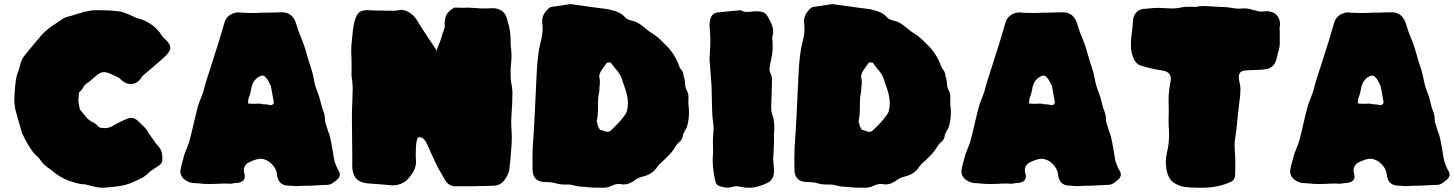

<svg xmlns="http://www.w3.org/2000/svg" viewBox="-20 -884 7072 934"><path d="M393.6 12.7C373.5 12.7 348.1 7.3 317.9 -3.9C287.1 -14.6 258.3 -31.7 231.4 -55.7C203.6 -72.8 183.6 -91.8 170.4 -113.8C167 -118.7 162.6 -123 157.2 -126.5C147 -134.8 132.8 -153.3 114.7 -183.1C108.9 -193.4 103.5 -203.1 98.6 -213.4C93.8 -223.6 90.8 -229.5 89.4 -231C87.9 -232.4 76.2 -272.9 54.2 -353C51.3 -372.6 49.8 -384.8 49.3 -390.1C51.3 -449.7 55.2 -491.7 61.5 -515.6C69.8 -537.6 75.7 -555.7 78.6 -569.8C81.5 -584 87.4 -597.2 96.2 -609.4C115.2 -634.3 143.6 -668 180.2 -710.9C201.2 -734.4 225.6 -753.9 252.4 -770C261.7 -776.4 271 -782.7 280.3 -789.1C290.5 -796.4 301.3 -800.8 311.5 -803.2C319.8 -804.7 335.4 -809.6 358.4 -817.4C367.7 -818.8 376.5 -821.3 385.3 -825.7C387.7 -826.7 389.6 -827.1 392.1 -827.1C394.5 -827.1 400.4 -828.1 410.6 -830.6C420.9 -832.5 430.7 -834 440.9 -834.5C507.3 -834.5 551.8 -831.5 574.7 -825.7C596.2 -818.4 620.6 -808.1 648.4 -794.9C664.6 -791.5 680.2 -785.6 694.3 -778.3C724.6 -762.2 749 -740.2 767.1 -711.4C772 -704.1 777.8 -697.8 785.2 -691.4C800.8 -677.2 808.6 -664.1 808.6 -651.4C808.6 -638.2 796.9 -621.1 772.9 -600.1C749 -579.1 715.8 -550.3 672.4 -513.7C658.2 -487.8 639.2 -475.1 615.2 -475.1C599.1 -475.1 584 -481.9 569.8 -495.6C562.5 -502.9 554.7 -508.3 546.4 -511.7C540 -514.2 534.2 -517.1 528.3 -520C511.2 -528.8 497.1 -533.2 484.9 -533.2C471.7 -533.2 457 -525.4 441.9 -510.3C436 -505.9 431.6 -502 428.2 -498.5C422.4 -493.2 416 -487.8 409.2 -483.4C397.9 -476.6 389.6 -468.8 385.3 -459.5C380.4 -450.2 373.5 -441.9 364.3 -434.1C362.3 -416 361.3 -404.8 361.3 -400.4C361.3 -386.7 363.8 -370.6 368.7 -351.6C379.9 -337.4 390.1 -324.7 398.9 -314.5C406.2 -305.2 416.5 -297.4 429.7 -290C438 -287.6 448.7 -279.3 461.4 -265.6C467.8 -262.2 477.1 -260.7 488.3 -260.7C502.9 -260.7 516.6 -264.2 528.8 -271.5C552.2 -285.6 576.7 -297.4 602.1 -307.6C607.4 -310.1 612.8 -311 618.2 -311C631.3 -311 644.5 -303.7 657.7 -289.6C657.7 -289.6 669.4 -277.8 669.4 -277.8C683.1 -266.6 693.4 -253.9 700.7 -239.7C700.7 -239.7 739.3 -185.1 739.3 -185.1C745.1 -178.7 751 -171.9 756.3 -165C765.6 -152.8 770 -135.7 770 -114.3C770 -108.4 769.5 -103 768.6 -97.7C767.1 -92.3 764.2 -87.9 759.3 -84C754.4 -79.6 749 -75.7 743.7 -72.3C737.8 -68.8 732.4 -65.4 728 -62C725.1 -59.6 722.2 -57.6 718.8 -55.7C713.4 -52.2 708.5 -48.8 704.1 -44.4C695.3 -34.7 686 -27.3 676.8 -22C667.5 -16.6 650.9 -8.8 627.4 2C604 12.7 576.2 20 544.4 23.4C512.2 27.3 489.3 29.3 475.6 29.3C462.4 29.3 435.1 23.9 393.6 12.7Z M1404.3 20.5C1397.5 19.5 1390.1 19 1382.3 19C1349.1 18.1 1331.1 0 1327.6 -35.2C1325.7 -54.2 1316.9 -71.8 1300.8 -87.4C1284.7 -102.5 1267.6 -110.8 1249 -111.8C1235.8 -111.8 1218.3 -106.9 1195.8 -96.7C1175.8 -87.9 1166 -73.7 1166 -53.7C1166 -51.3 1166.5 -48.8 1167 -46.4C1169.4 -38.6 1170.9 -31.7 1170.9 -25.9C1170.9 -7.8 1159.2 2.4 1135.3 5.9C1125 5.9 1113.8 7.3 1102.5 9.8C1094.2 9.3 1085.9 8.8 1077.6 8.8C1064.5 8.8 1047.4 9.3 1025.9 10.7C1025.9 10.7 994.1 11.2 994.1 11.2C982.9 11.2 975.1 10.7 970.7 10.3C946.8 7.8 931.2 6.8 924.8 6.8C914.6 6.8 903.8 3.9 892.6 -1.5C874.5 -9.8 863.3 -22.5 858.4 -39.6C857.9 -43 857.4 -45.9 857.4 -49.3C857.4 -53.7 857.9 -58.6 859.4 -63C859.4 -68.4 865.7 -92.8 877.9 -135.7C881.3 -145 884.8 -154.3 888.7 -163.1C893.6 -174.3 897.9 -185.5 901.4 -197.3C908.7 -225.1 915.5 -253.4 921.9 -281.2C928.7 -311 936 -340.3 943.8 -370.1C947.8 -383.3 952.6 -396 958 -408.2C966.3 -428.2 971.7 -444.3 974.1 -457.5C976.6 -468.8 987.3 -503.9 1006.8 -563C1034.7 -648.4 1056.2 -717.8 1070.8 -770C1078.1 -799.8 1098.6 -817.9 1133.3 -823.7C1139.2 -823.7 1148.4 -823.2 1161.6 -821.8C1161.6 -821.8 1206.5 -820.8 1206.5 -820.8C1206.5 -820.8 1235.4 -821.3 1235.4 -821.3C1241.7 -821.3 1247.6 -821.8 1252.9 -822.3C1258.3 -822.8 1262.2 -822.8 1265.6 -822.8C1265.6 -822.8 1275.4 -822.3 1275.4 -822.3C1279.8 -822.3 1290 -822.8 1307.1 -823.2C1324.2 -823.7 1338.9 -824.2 1351.6 -824.2C1387.7 -824.2 1411.6 -803.7 1422.9 -762.2C1428.2 -742.2 1435.5 -722.2 1443.8 -702.6C1454.6 -678.7 1464.4 -649.4 1473.6 -615.2C1479 -595.2 1485.4 -575.2 1492.2 -555.7C1498.5 -537.6 1502.9 -519 1506.3 -500.5C1509.8 -479 1515.6 -459 1522.9 -440.9C1530.3 -422.4 1536.1 -404.3 1540 -386.2C1543.9 -368.2 1549.3 -350.6 1556.2 -334C1558.6 -326.7 1560.1 -318.8 1560.5 -310.5C1560.5 -302.2 1561 -294.4 1562.5 -288.1C1566.4 -274.9 1570.8 -261.7 1575.2 -248.5C1582.5 -229.5 1586.9 -214.8 1588.4 -204.6C1588.9 -200.7 1589.8 -195.8 1591.3 -189.9C1596.2 -165 1600.1 -141.6 1603.5 -118.7C1606.9 -95.7 1615.7 -72.3 1630.4 -47.4C1632.3 -43 1633.3 -39.1 1633.3 -34.7C1633.3 -23.4 1624.5 -11.7 1607.4 0C1594.7 10.3 1584 15.1 1574.7 15.1C1568.4 15.1 1553.2 15.6 1529.8 17.1C1506.3 18.6 1488.3 19.5 1475.6 19.5C1464.8 19.5 1456.1 19.5 1449.7 20C1437.5 21 1426.8 21.5 1418 21.5C1413.6 21.5 1409.2 21 1404.3 20.5ZM1312 -387.7C1312 -390.1 1311.5 -391.6 1311 -392.6C1311 -392.6 1297.9 -465.3 1297.9 -465.3C1297.9 -465.3 1290 -480.5 1290 -480.5C1284.7 -493.7 1276.9 -504.4 1267.6 -512.7C1264.2 -515.1 1260.7 -516.6 1257.8 -516.6C1252 -516.6 1243.2 -513.2 1231.9 -506.3C1229.5 -503.9 1227.5 -501.5 1225.1 -499.5C1224.6 -499 1223.6 -498 1223.1 -497.1C1222.7 -496.1 1221.7 -495.1 1220.2 -494.6C1212.9 -485.8 1209.5 -479.5 1209.5 -476.1C1209.5 -476.1 1202.6 -457 1202.6 -457C1202.6 -450.2 1199.7 -436.5 1193.4 -416C1189.9 -412.6 1187.5 -400.9 1186.5 -380.9C1196.8 -379.4 1206.5 -378.9 1216.3 -378.9C1216.3 -378.9 1239.3 -379.9 1239.3 -379.9C1247.6 -379.9 1253.9 -378.9 1258.3 -377C1269 -377 1279.3 -376 1289.1 -374C1290.5 -373 1292 -372.6 1294.4 -372.6C1306.2 -372.6 1312 -377.4 1312 -387.7Z M2193.4 22C2170.4 22 2152.3 8.8 2139.2 -18.1C2133.8 -28.3 2128.4 -38.1 2122.1 -47.9C2112.8 -63 2098.6 -90.8 2080.6 -131.3C2074.2 -146.5 2067.4 -161.6 2060.5 -176.8C2049.3 -203.6 2035.6 -216.8 2019 -216.8C2007.8 -216.8 2002.4 -189 2002.4 -132.8C2002.4 -121.1 2002.9 -109.4 2003.9 -97.2C2003.9 -72.3 1993.2 -47.4 1972.2 -22.5C1952.1 4.4 1923.8 17.6 1888.2 17.6C1848.6 14.2 1809.1 10.7 1770 8.3C1739.7 4.9 1719.2 -4.9 1709 -20C1698.7 -35.2 1693.4 -54.7 1693.4 -79.6C1693.4 -79.6 1693.8 -124 1693.8 -124C1693.8 -150.4 1693.4 -176.8 1692.9 -203.1C1692.4 -238.3 1691.9 -273.4 1691.9 -309.1C1691.9 -334.5 1692.4 -359.9 1693.8 -385.7C1694.8 -408.2 1695.3 -430.7 1695.8 -453.1C1695.3 -473.1 1693.8 -493.2 1690.4 -513.2C1690.4 -513.2 1689.9 -523.9 1689.9 -523.9C1689.9 -523.9 1690.4 -537.1 1690.4 -537.1C1690.4 -537.1 1689.9 -599.1 1689.9 -599.1C1689 -611.3 1688.5 -623.5 1688.5 -635.7C1688.5 -654.8 1689.9 -673.3 1692.4 -691.9C1692.4 -691.9 1694.8 -717.3 1694.8 -717.3C1700.7 -783.7 1714.4 -820.8 1735.4 -829.1C1746.1 -833 1756.3 -835 1766.6 -835C1771 -835 1775.9 -834.5 1780.8 -834C1789.1 -833 1819.3 -832.5 1871.6 -832C1871.6 -832 1891.6 -831.5 1891.6 -831.5C1900.9 -831.5 1910.2 -832.5 1918.5 -834.5C1922.9 -835.4 1927.2 -835.9 1931.6 -835.9C1943.4 -835.9 1955.6 -832.5 1967.8 -825.2C1984.9 -815.4 1997.6 -803.2 2006.3 -789.1C2027.3 -754.4 2049.8 -719.2 2073.7 -684.1C2084 -668.9 2094.7 -653.3 2105 -637.2C2105 -637.2 2107.4 -649.4 2107.4 -649.4C2119.6 -678.7 2127 -697.8 2128.9 -706.1C2130.4 -714.4 2133.3 -723.6 2137.7 -733.9C2141.6 -744.1 2143.6 -751.5 2143.6 -755.4C2143.6 -755.4 2143.1 -768.1 2143.1 -768.1C2143.1 -780.3 2144.5 -791 2147.5 -801.3C2152.8 -818.8 2166.5 -833.5 2188 -845.7C2190.4 -846.7 2193.4 -847.2 2197.3 -847.2C2199.2 -847.2 2201.7 -847.2 2204.6 -846.7C2207.5 -846.2 2213.4 -846.2 2222.7 -846.2C2222.7 -846.2 2258.8 -846.7 2258.8 -846.7C2272 -845.7 2281.2 -845.2 2286.6 -845.2C2292 -845.2 2297.9 -844.7 2304.2 -844.2C2310.5 -843.3 2316.9 -842.8 2323.2 -842.8C2342.3 -842.8 2360.4 -843.3 2378.4 -844.2C2416 -842.8 2439.5 -824.2 2447.8 -787.6C2449.2 -780.3 2451.2 -772.9 2453.6 -765.6C2460.9 -744.1 2464.4 -709.5 2464.4 -662.1C2466.8 -645.5 2468.3 -629.4 2468.3 -613.8C2468.3 -601.6 2467.8 -589.4 2466.3 -576.7C2464.8 -564 2463.9 -550.8 2463.9 -537.6C2463.9 -537.6 2464.4 -501.5 2464.4 -501.5C2464.4 -495.1 2465.8 -485.8 2468.3 -473.6C2470.7 -461.4 2472.2 -448.7 2472.7 -436.5C2472.7 -397.9 2471.2 -358.9 2467.8 -320.3C2467.3 -311 2466.8 -301.8 2466.8 -292.5C2466.8 -279.3 2467.3 -266.6 2468.3 -254.4C2469.2 -241.7 2469.7 -229.5 2469.7 -217.3C2469.7 -195.3 2468.8 -172.9 2466.3 -150.4C2464.8 -137.7 2463.9 -125 2463.4 -112.3C2462.9 -106 2462.4 -100.1 2461.4 -94.2C2460 -85.9 2459 -77.6 2459 -69.3C2458 -51.3 2450.7 -31.7 2436.5 -11.7C2422.4 8.8 2404.3 19 2383.3 19C2360.8 20.5 2338.4 21 2315.9 21C2303.7 21 2291 21.5 2278.3 22C2278.3 22 2193.4 22 2193.4 22Z M2841.8 26.9C2831.5 25.4 2822.3 24.4 2814 24.4C2801.8 24.4 2781.7 21 2753.4 13.7C2753.4 13.7 2725.6 13.7 2725.6 13.7C2712.4 13.7 2699.7 12.2 2687 8.8C2673.8 3.9 2655.8 1.5 2632.8 1.5C2591.3 1 2570.8 -19 2570.8 -59.6C2570.8 -79.1 2570.8 -98.6 2570.3 -117.7C2570.3 -146.5 2571.8 -181.6 2575.2 -222.2C2577.1 -241.7 2582 -336.9 2589.8 -507.3C2592.8 -581.1 2599.1 -637.2 2608.9 -675.3C2616.2 -701.2 2619.6 -724.1 2619.6 -743.2C2619.6 -752.9 2619.1 -762.7 2617.7 -772.5C2617.7 -772.5 2617.7 -783.2 2617.7 -783.2C2617.7 -803.7 2627.4 -823.2 2647.5 -841.8C2652.3 -846.7 2656.7 -849.6 2660.6 -850.1C2709 -857.4 2740.7 -862.3 2755.9 -864.3C2755.9 -864.3 2780.8 -860.4 2780.8 -860.4C2874.5 -847.2 2924.8 -840.8 2931.6 -840.3C2938 -839.8 2947.3 -837.4 2958.5 -834C2985.8 -827.6 3005.9 -816.9 3019 -801.8C3026.4 -792.5 3038.6 -786.6 3055.2 -783.2C3074.7 -779.3 3095.7 -767.1 3118.2 -747.1C3129.4 -737.3 3141.1 -728.5 3153.3 -721.2C3171.9 -710 3188.5 -695.8 3203.6 -679.7C3203.6 -679.7 3216.3 -667.5 3216.3 -667.5C3248.5 -636.2 3271.5 -600.1 3285.2 -559.1C3287.6 -553.2 3291 -547.9 3295.9 -543C3302.7 -532.7 3306.2 -521.5 3306.2 -508.3C3308.6 -505.9 3310.1 -502.9 3310.1 -500.5C3310.1 -500.5 3309.6 -498 3309.6 -498C3311.5 -492.2 3312.5 -486.3 3312.5 -481C3312.5 -465.8 3315.9 -452.6 3322.8 -440.4C3327.1 -431.6 3329.1 -421.9 3329.1 -411.6C3329.1 -411.6 3328.6 -379.4 3328.6 -379.4C3328.6 -376 3329.1 -372.6 3329.6 -368.7C3331.1 -360.8 3331.5 -350.1 3331.5 -336.4C3331.5 -309.6 3327.6 -284.7 3319.8 -261.2C3315.4 -255.9 3309.6 -244.6 3302.2 -228.5C3302.2 -213.9 3295.9 -201.7 3283.2 -191.9C3274.9 -184.6 3267.6 -175.3 3261.7 -164.6C3253.4 -150.4 3239.7 -133.8 3220.2 -115.7C3210 -105.5 3203.1 -98.6 3198.7 -95.2C3190.4 -88.4 3183.1 -80.6 3177.2 -72.3C3163.1 -48.3 3138.7 -32.7 3105 -24.4C3093.3 -22 3082.5 -17.1 3072.8 -10.7C3052.7 5.4 3033.2 13.2 3015.1 13.2C3009.8 13.2 3003.4 12.7 2997.1 11.2C2994.6 10.7 2992.2 10.7 2989.7 10.7C2979.5 10.7 2967.8 14.2 2953.6 20.5C2941.4 26.4 2928.7 29.3 2916.5 29.3C2877 29.3 2852.1 28.3 2841.8 26.9ZM2954.6 -252C2997.1 -292.5 3022 -322.8 3029.3 -341.8C3032.7 -356 3034.7 -369.6 3034.7 -382.8C3034.7 -407.7 3026.9 -439.9 3011.7 -480C3011.7 -480 3003.9 -503.9 3003.9 -503.9C2997.6 -520 2987.8 -534.7 2975.1 -548.3C2965.3 -560.1 2957.5 -570.3 2951.2 -579.6C2947.3 -580.1 2943.8 -580.6 2940.9 -580.6C2936 -580.6 2932.6 -579.6 2931.2 -577.6C2926.8 -572.3 2923.3 -567.4 2919.9 -562C2916.5 -556.6 2913.1 -551.3 2909.2 -546.4C2899.9 -534.2 2895 -522.5 2895 -511.2C2897.5 -500.5 2898.4 -491.2 2898.4 -483.9C2898.4 -481 2898.4 -478.5 2897.9 -476.1C2896.5 -467.8 2896 -459.5 2896 -450.2C2896 -440.9 2894.5 -431.2 2891.6 -420.9C2889.6 -410.6 2888.7 -385.3 2888.7 -344.7C2888.7 -331.1 2886.7 -312.5 2882.3 -289.1C2883.3 -289.1 2884.3 -288.6 2884.3 -288.6C2884.3 -288.6 2889.2 -269.5 2889.2 -269.5C2889.2 -269.5 2898.4 -252.9 2898.4 -252.9C2898.4 -252.9 2918.9 -246.6 2918.9 -246.6C2924.3 -244.1 2929.7 -242.7 2934.6 -242.7C2941.9 -242.7 2948.7 -245.6 2954.6 -252Z M3578.1 23.9C3573.7 22.5 3568.8 22 3563.5 22C3556.2 22 3547.9 23.4 3538.1 25.9C3531.7 27.8 3525.9 28.8 3519.5 28.8C3519.5 28.8 3511.7 28.3 3511.7 28.3C3511.7 28.3 3499.5 26.4 3499.5 26.4C3490.7 24.9 3482.4 22.5 3475.1 19C3467.8 15.6 3462.4 8.8 3460 -1.5C3460 -1.5 3458.5 -8.3 3458.5 -8.3C3451.7 -39.1 3447.8 -70.3 3446.8 -101.6C3446.8 -115.7 3447.8 -130.4 3449.2 -144.5C3449.2 -144.5 3447.8 -191.9 3447.8 -191.9C3447.8 -204.6 3448.2 -217.3 3449.7 -230.5C3450.7 -240.2 3451.2 -250 3451.2 -260.3C3451.2 -273.4 3450.2 -286.6 3447.8 -299.3C3444.8 -314 3442.9 -369.1 3441.4 -464.4C3441.4 -464.4 3431.6 -597.7 3431.6 -597.7C3432.1 -609.9 3432.6 -621.6 3433.6 -633.3C3435.1 -652.3 3435.5 -670.9 3435.5 -689.9C3435.5 -702.1 3435.1 -713.9 3434.1 -726.1C3432.6 -737.8 3432.1 -749.5 3431.6 -761.7C3432.6 -799.3 3444.3 -819.3 3467.3 -822.8C3511.2 -828.1 3543.9 -831.1 3565.9 -832.5C3570.8 -833.5 3575.7 -834 3580.6 -834C3584 -834 3586.4 -833.5 3588.9 -832C3596.7 -827.6 3604.5 -825.7 3611.8 -825.7C3619.6 -825.7 3627.4 -826.2 3634.8 -827.1C3645 -828.6 3654.3 -829.1 3661.6 -829.1C3669.9 -829.1 3679.2 -828.1 3689 -825.7C3700.2 -822.8 3709 -814.9 3715.3 -802.2C3732.4 -774.4 3741.2 -751 3741.2 -732.4C3741.2 -723.1 3739.7 -713.9 3736.8 -704.6C3736.8 -704.6 3736.3 -698.7 3736.3 -698.7C3736.3 -696.3 3736.8 -694.3 3737.3 -691.9C3737.8 -689.5 3737.8 -686.5 3737.8 -684.1C3737.8 -678.7 3737.8 -673.3 3738.3 -668.9C3738.8 -664.1 3738.8 -659.7 3738.8 -655.3C3738.8 -635.3 3735.8 -614.3 3730.5 -591.3C3727.1 -577.1 3724.6 -562.5 3723.1 -548.3C3723.1 -541 3725.1 -533.2 3729 -525.9C3732.4 -518.1 3734.9 -510.3 3735.4 -502.9C3735.4 -476.6 3734.9 -450.2 3733.4 -423.8C3731.9 -389.2 3731.4 -368.2 3731.4 -360.8C3731.4 -349.6 3732.9 -338.4 3736.3 -327.6C3743.2 -310.1 3746.6 -289.1 3746.6 -265.1C3746.6 -255.4 3746.1 -245.6 3745.1 -235.8C3745.1 -235.8 3745.1 -204.6 3745.1 -204.6C3745.1 -188 3744.6 -172.4 3743.7 -157.7C3743.7 -157.7 3743.7 -153.8 3743.7 -153.8C3742.2 -130.9 3741.2 -117.2 3741.2 -112.3C3741.7 -103 3742.2 -93.8 3743.2 -84.5C3744.6 -72.3 3745.1 -60.1 3745.1 -47.9C3744.6 -23.9 3734.9 -6.8 3715.8 4.4C3683.1 21 3651.9 29.3 3621.1 29.3C3606.9 29.3 3592.8 27.3 3578.1 23.9Z M4115.7 26.9C4105.5 25.4 4096.2 24.4 4087.9 24.4C4075.7 24.4 4055.7 21 4027.3 13.7C4027.3 13.7 3999.5 13.7 3999.5 13.7C3986.3 13.7 3973.6 12.2 3960.9 8.8C3947.8 3.9 3929.7 1.5 3906.7 1.5C3865.2 1 3844.7 -19 3844.7 -59.6C3844.7 -79.1 3844.7 -98.6 3844.2 -117.7C3844.2 -146.5 3845.7 -181.6 3849.1 -222.2C3851.1 -241.7 3856 -336.9 3863.8 -507.3C3866.7 -581.1 3873 -637.2 3882.8 -675.3C3890.1 -701.2 3893.6 -724.1 3893.6 -743.2C3893.6 -752.9 3893.1 -762.7 3891.6 -772.5C3891.6 -772.5 3891.6 -783.2 3891.6 -783.2C3891.6 -803.7 3901.4 -823.2 3921.4 -841.8C3926.3 -846.7 3930.7 -849.6 3934.6 -850.1C3982.9 -857.4 4014.6 -862.3 4029.8 -864.3C4029.8 -864.3 4054.7 -860.4 4054.7 -860.4C4148.4 -847.2 4198.7 -840.8 4205.6 -840.3C4211.9 -839.8 4221.2 -837.4 4232.4 -834C4259.8 -827.6 4279.8 -816.9 4293 -801.8C4300.3 -792.5 4312.5 -786.6 4329.1 -783.2C4348.6 -779.3 4369.6 -767.1 4392.1 -747.1C4403.3 -737.3 4415 -728.5 4427.2 -721.2C4445.8 -710 4462.4 -695.8 4477.5 -679.7C4477.5 -679.7 4490.2 -667.5 4490.2 -667.5C4522.5 -636.2 4545.4 -600.1 4559.1 -559.1C4561.5 -553.2 4564.9 -547.9 4569.8 -543C4576.7 -532.7 4580.1 -521.5 4580.1 -508.3C4582.5 -505.9 4584 -502.9 4584 -500.5C4584 -500.5 4583.5 -498 4583.5 -498C4585.4 -492.2 4586.4 -486.3 4586.4 -481C4586.4 -465.8 4589.8 -452.6 4596.7 -440.4C4601.1 -431.6 4603 -421.9 4603 -411.6C4603 -411.6 4602.5 -379.4 4602.5 -379.4C4602.5 -376 4603 -372.6 4603.5 -368.7C4605 -360.8 4605.5 -350.1 4605.5 -336.4C4605.5 -309.6 4601.6 -284.7 4593.8 -261.2C4589.4 -255.9 4583.5 -244.6 4576.2 -228.5C4576.2 -213.9 4569.8 -201.7 4557.1 -191.9C4548.8 -184.6 4541.5 -175.3 4535.6 -164.6C4527.3 -150.4 4513.7 -133.8 4494.1 -115.7C4483.9 -105.5 4477.1 -98.6 4472.7 -95.2C4464.4 -88.4 4457 -80.6 4451.2 -72.3C4437 -48.3 4412.6 -32.7 4378.9 -24.4C4367.2 -22 4356.4 -17.1 4346.7 -10.7C4326.7 5.4 4307.1 13.2 4289.1 13.2C4283.7 13.2 4277.3 12.7 4271 11.2C4268.6 10.7 4266.1 10.7 4263.7 10.7C4253.4 10.7 4241.7 14.2 4227.5 20.5C4215.3 26.4 4202.6 29.3 4190.4 29.3C4150.9 29.3 4126 28.3 4115.7 26.9ZM4228.5 -252C4271 -292.5 4295.9 -322.8 4303.2 -341.8C4306.6 -356 4308.6 -369.6 4308.6 -382.8C4308.6 -407.7 4300.8 -439.9 4285.6 -480C4285.6 -480 4277.8 -503.9 4277.8 -503.9C4271.5 -520 4261.7 -534.7 4249 -548.3C4239.3 -560.1 4231.4 -570.3 4225.1 -579.6C4221.2 -580.1 4217.8 -580.6 4214.8 -580.6C4210 -580.6 4206.5 -579.6 4205.1 -577.6C4200.7 -572.3 4197.3 -567.4 4193.8 -562C4190.4 -556.6 4187 -551.3 4183.1 -546.4C4173.8 -534.2 4168.9 -522.5 4168.9 -511.2C4171.4 -500.5 4172.4 -491.2 4172.4 -483.9C4172.4 -481 4172.4 -478.5 4171.9 -476.1C4170.4 -467.8 4169.9 -459.5 4169.9 -450.2C4169.9 -440.9 4168.5 -431.2 4165.5 -420.9C4163.6 -410.6 4162.6 -385.3 4162.6 -344.7C4162.6 -331.1 4160.6 -312.5 4156.2 -289.1C4157.2 -289.1 4158.2 -288.6 4158.2 -288.6C4158.2 -288.6 4163.1 -269.5 4163.1 -269.5C4163.1 -269.5 4172.4 -252.9 4172.4 -252.9C4172.4 -252.9 4192.9 -246.6 4192.9 -246.6C4198.2 -244.1 4203.6 -242.7 4208.5 -242.7C4215.8 -242.7 4222.7 -245.6 4228.5 -252Z M5203.6 20.5C5196.8 19.5 5189.5 19 5181.6 19C5148.4 18.1 5130.4 0 5127 -35.2C5125 -54.2 5116.2 -71.8 5100.1 -87.4C5084 -102.5 5066.9 -110.8 5048.3 -111.8C5035.2 -111.8 5017.6 -106.9 4995.1 -96.7C4975.1 -87.9 4965.3 -73.7 4965.3 -53.7C4965.3 -51.3 4965.8 -48.8 4966.3 -46.4C4968.8 -38.6 4970.2 -31.7 4970.2 -25.9C4970.2 -7.8 4958.5 2.4 4934.6 5.9C4924.3 5.9 4913.1 7.3 4901.9 9.8C4893.6 9.3 4885.3 8.8 4877 8.8C4863.8 8.8 4846.7 9.3 4825.2 10.7C4825.2 10.7 4793.5 11.2 4793.5 11.2C4782.2 11.2 4774.4 10.7 4770 10.3C4746.1 7.8 4730.5 6.8 4724.1 6.8C4713.9 6.8 4703.1 3.9 4691.9 -1.5C4673.8 -9.8 4662.6 -22.5 4657.7 -39.6C4657.2 -43 4656.7 -45.9 4656.7 -49.3C4656.7 -53.7 4657.2 -58.6 4658.7 -63C4658.7 -68.4 4665 -92.8 4677.2 -135.7C4680.7 -145 4684.1 -154.3 4688 -163.1C4692.9 -174.3 4697.3 -185.5 4700.7 -197.3C4708 -225.1 4714.8 -253.4 4721.2 -281.2C4728 -311 4735.4 -340.3 4743.2 -370.1C4747.1 -383.3 4752 -396 4757.3 -408.2C4765.6 -428.2 4771 -444.3 4773.4 -457.5C4775.9 -468.8 4786.6 -503.9 4806.2 -563C4834 -648.4 4855.5 -717.8 4870.1 -770C4877.4 -799.8 4897.9 -817.9 4932.6 -823.7C4938.5 -823.7 4947.8 -823.2 4960.9 -821.8C4960.9 -821.8 5005.9 -820.8 5005.9 -820.8C5005.9 -820.8 5034.7 -821.3 5034.7 -821.3C5041 -821.3 5046.9 -821.8 5052.2 -822.3C5057.6 -822.8 5061.5 -822.8 5064.9 -822.8C5064.9 -822.8 5074.7 -822.3 5074.7 -822.3C5079.1 -822.3 5089.4 -822.8 5106.4 -823.2C5123.5 -823.7 5138.2 -824.2 5150.9 -824.2C5187 -824.2 5210.9 -803.7 5222.2 -762.2C5227.5 -742.2 5234.9 -722.2 5243.2 -702.6C5253.9 -678.7 5263.7 -649.4 5272.9 -615.2C5278.3 -595.2 5284.7 -575.2 5291.5 -555.7C5297.9 -537.6 5302.2 -519 5305.7 -500.5C5309.1 -479 5314.9 -459 5322.3 -440.9C5329.6 -422.4 5335.4 -404.3 5339.4 -386.2C5343.3 -368.2 5348.6 -350.6 5355.5 -334C5357.9 -326.7 5359.4 -318.8 5359.9 -310.5C5359.9 -302.2 5360.4 -294.4 5361.8 -288.1C5365.7 -274.9 5370.1 -261.7 5374.5 -248.5C5381.8 -229.5 5386.2 -214.8 5387.7 -204.6C5388.2 -200.7 5389.2 -195.8 5390.6 -189.9C5395.5 -165 5399.4 -141.6 5402.8 -118.7C5406.2 -95.7 5415 -72.3 5429.7 -47.4C5431.6 -43 5432.6 -39.1 5432.6 -34.7C5432.6 -23.4 5423.8 -11.7 5406.7 0C5394 10.3 5383.3 15.1 5374 15.1C5367.7 15.1 5352.5 15.6 5329.1 17.1C5305.7 18.6 5287.6 19.5 5274.9 19.5C5264.2 19.5 5255.4 19.5 5249 20C5236.8 21 5226.1 21.5 5217.3 21.5C5212.9 21.5 5208.5 21 5203.6 20.5ZM5111.3 -387.7C5111.3 -390.1 5110.8 -391.6 5110.4 -392.6C5110.4 -392.6 5097.2 -465.3 5097.2 -465.3C5097.2 -465.3 5089.4 -480.5 5089.4 -480.5C5084 -493.7 5076.2 -504.4 5066.9 -512.7C5063.5 -515.1 5060.1 -516.6 5057.1 -516.6C5051.3 -516.6 5042.5 -513.2 5031.2 -506.3C5028.8 -503.9 5026.9 -501.5 5024.4 -499.5C5023.9 -499 5022.9 -498 5022.5 -497.1C5022 -496.1 5021 -495.1 5019.5 -494.6C5012.2 -485.8 5008.8 -479.5 5008.8 -476.1C5008.8 -476.1 5002 -457 5002 -457C5002 -450.2 4999 -436.5 4992.7 -416C4989.3 -412.6 4986.8 -400.9 4985.8 -380.9C4996.1 -379.4 5005.9 -378.9 5015.6 -378.9C5015.6 -378.9 5038.6 -379.9 5038.6 -379.9C5046.9 -379.9 5053.2 -378.9 5057.6 -377C5068.4 -377 5078.6 -376 5088.4 -374C5089.8 -373 5091.3 -372.6 5093.8 -372.6C5105.5 -372.6 5111.3 -377.4 5111.3 -387.7Z M5798.8 28.8C5778.8 28.8 5759.8 27.8 5742.7 25.4C5723.1 22.5 5704.6 15.1 5687 2.9C5663.1 -16.1 5651.4 -49.8 5651.4 -98.1C5651.4 -110.4 5652.8 -123 5655.3 -135.3C5663.1 -165.5 5667 -196.3 5667 -228C5667 -228 5666.5 -250.5 5666.5 -250.5C5665 -266.6 5664.6 -282.2 5664.6 -298.3C5664.6 -298.3 5665.5 -346.2 5665.5 -346.2C5665.5 -346.2 5664.6 -393.1 5664.6 -393.1C5664.6 -424.8 5668 -456.1 5674.3 -487.8C5675.3 -492.2 5675.8 -496.6 5675.8 -500.5C5675.8 -523.9 5661.1 -537.6 5631.3 -541.5C5594.7 -546.9 5559.6 -555.2 5524.9 -566.4C5511.7 -571.3 5501 -583.5 5492.7 -603.5C5485.4 -623.5 5481.9 -638.7 5481.9 -649.9C5481.4 -661.1 5481.4 -667.5 5481.4 -669.4C5481.4 -688.5 5482.9 -707.5 5486.3 -726.6C5488.8 -746.6 5490.7 -766.1 5491.7 -786.1C5493.2 -801.3 5498.5 -813.5 5507.8 -823.7C5517.1 -834 5528.8 -839.4 5543.5 -840.8C5543.5 -840.8 5563.5 -842.3 5563.5 -842.3C5582 -844.7 5600.6 -845.7 5619.6 -845.7C5628.9 -845.7 5638.2 -845.2 5648.4 -844.2C5658.2 -843.3 5668 -842.8 5678.2 -842.8C5697.8 -842.8 5717.3 -845.2 5736.3 -849.6C5740.2 -850.1 5744.1 -850.6 5747.6 -850.6C5747.6 -850.6 5782.2 -851.1 5782.2 -851.1C5783.7 -851.1 5785.2 -851.1 5787.6 -850.6C5789.6 -850.1 5792.5 -850.1 5795.9 -850.1C5797.4 -850.1 5798.8 -850.6 5800.3 -851.1C5811.5 -853.5 5822.3 -854.5 5833 -854.5C5845.2 -854.5 5860.4 -854 5879.4 -852.5C5897.9 -851.1 5913.1 -850.1 5925.3 -850.1C5940.4 -850.1 5955.1 -848.6 5970.2 -845.7C5983.4 -843.3 5996.1 -841.8 6009.3 -841.8C6017.1 -841.8 6025.4 -842.3 6034.7 -843.3C6045.4 -843.3 6055.7 -841.8 6065.9 -838.4C6071.3 -836.4 6077.1 -835 6082.5 -834C6086.4 -833.5 6090.3 -832.5 6093.8 -831.1C6100.6 -828.6 6107.4 -827.6 6114.3 -827.6C6114.3 -827.6 6139.6 -829.6 6139.6 -829.6C6159.7 -829.6 6175.8 -824.2 6187 -814C6200.2 -801.3 6207 -785.2 6207 -765.6C6207 -761.2 6206.1 -755.9 6204.6 -750C6204.6 -750 6205.6 -723.6 6205.6 -723.6C6205.6 -723.6 6205.1 -714.4 6205.1 -714.4C6205.1 -711.9 6205.1 -710.4 6205.6 -709.5C6205.6 -709.5 6205.6 -674.3 6205.6 -674.3C6205.6 -660.2 6202.6 -645 6197.3 -627.9C6197.3 -627.9 6191.9 -606.4 6191.9 -606.4C6186.5 -577.6 6173.8 -559.6 6154.3 -551.8C6143.1 -546.9 6118.7 -543.9 6081.5 -543.5C6064.9 -543 6048.3 -542 6031.7 -540.5C6014.6 -537.6 6006.3 -526.9 6006.3 -508.3C6006.3 -502.9 6006.8 -497.1 6008.3 -490.7C6012.2 -476.6 6014.2 -461.9 6014.2 -447.8C6014.2 -430.2 6012.2 -408.2 6008.3 -382.3C6004.9 -356.9 6000 -311 5993.7 -244.6C5992.7 -236.8 5991.7 -229 5990.2 -221.7C5987.8 -208.5 5986.3 -195.8 5985.8 -183.1C5985.8 -169.4 5986.3 -155.8 5987.3 -142.6C5988.8 -125 5989.3 -103 5989.3 -77.1C5989.3 -60.1 5988.8 -43.5 5987.8 -26.9C5987.3 -22.5 5985.8 -17.6 5982.9 -12.7C5979.5 -7.3 5976.1 -3.9 5971.7 -1.5C5930.7 19 5881.8 29.3 5824.7 29.3C5816.4 28.8 5808.1 28.8 5798.8 28.8Z M6802.7 20.5C6795.9 19.5 6788.6 19 6780.8 19C6747.6 18.1 6729.5 0 6726.1 -35.2C6724.1 -54.2 6715.3 -71.8 6699.2 -87.4C6683.1 -102.5 6666 -110.8 6647.5 -111.8C6634.3 -111.8 6616.7 -106.9 6594.2 -96.7C6574.2 -87.9 6564.5 -73.7 6564.5 -53.7C6564.5 -51.3 6564.9 -48.8 6565.4 -46.4C6567.9 -38.6 6569.3 -31.7 6569.3 -25.9C6569.3 -7.8 6557.6 2.4 6533.7 5.9C6523.4 5.9 6512.2 7.3 6501 9.8C6492.7 9.3 6484.4 8.8 6476.1 8.8C6462.9 8.8 6445.8 9.3 6424.3 10.7C6424.3 10.7 6392.6 11.2 6392.6 11.2C6381.3 11.2 6373.5 10.7 6369.1 10.3C6345.2 7.8 6329.6 6.8 6323.2 6.8C6313 6.8 6302.2 3.9 6291 -1.5C6272.9 -9.8 6261.7 -22.5 6256.8 -39.6C6256.3 -43 6255.9 -45.9 6255.9 -49.3C6255.9 -53.7 6256.3 -58.6 6257.8 -63C6257.8 -68.4 6264.2 -92.8 6276.4 -135.7C6279.8 -145 6283.2 -154.3 6287.1 -163.1C6292 -174.3 6296.4 -185.5 6299.8 -197.3C6307.1 -225.1 6314 -253.4 6320.3 -281.2C6327.1 -311 6334.5 -340.3 6342.3 -370.1C6346.2 -383.3 6351.1 -396 6356.4 -408.2C6364.7 -428.2 6370.1 -444.3 6372.6 -457.5C6375 -468.8 6385.7 -503.9 6405.3 -563C6433.1 -648.4 6454.6 -717.8 6469.2 -770C6476.6 -799.8 6497.1 -817.9 6531.7 -823.7C6537.6 -823.7 6546.9 -823.2 6560.1 -821.8C6560.1 -821.8 6605 -820.8 6605 -820.8C6605 -820.8 6633.8 -821.3 6633.8 -821.3C6640.1 -821.3 6646 -821.8 6651.4 -822.3C6656.7 -822.8 6660.6 -822.8 6664.1 -822.8C6664.1 -822.8 6673.8 -822.3 6673.8 -822.3C6678.2 -822.3 6688.5 -822.8 6705.6 -823.2C6722.7 -823.7 6737.3 -824.2 6750 -824.2C6786.1 -824.2 6810.1 -803.7 6821.3 -762.2C6826.7 -742.2 6834 -722.2 6842.3 -702.6C6853 -678.7 6862.8 -649.4 6872.1 -615.2C6877.4 -595.2 6883.8 -575.2 6890.6 -555.7C6897 -537.6 6901.4 -519 6904.8 -500.5C6908.2 -479 6914.1 -459 6921.4 -440.9C6928.7 -422.4 6934.6 -404.3 6938.5 -386.2C6942.4 -368.2 6947.8 -350.6 6954.6 -334C6957 -326.7 6958.5 -318.8 6959 -310.5C6959 -302.2 6959.5 -294.4 6960.9 -288.1C6964.8 -274.9 6969.2 -261.7 6973.6 -248.5C6981 -229.5 6985.4 -214.8 6986.8 -204.6C6987.3 -200.7 6988.3 -195.8 6989.7 -189.9C6994.6 -165 6998.5 -141.6 7002 -118.7C7005.4 -95.7 7014.2 -72.3 7028.8 -47.4C7030.8 -43 7031.7 -39.1 7031.7 -34.7C7031.7 -23.4 7022.9 -11.7 7005.9 0C6993.2 10.3 6982.4 15.1 6973.1 15.1C6966.8 15.1 6951.7 15.6 6928.2 17.1C6904.8 18.6 6886.7 19.5 6874 19.5C6863.3 19.5 6854.5 19.5 6848.1 20C6835.9 21 6825.2 21.5 6816.4 21.5C6812 21.5 6807.6 21 6802.7 20.5ZM6710.4 -387.7C6710.4 -390.1 6710 -391.6 6709.5 -392.6C6709.5 -392.6 6696.3 -465.3 6696.3 -465.3C6696.3 -465.3 6688.5 -480.5 6688.5 -480.5C6683.1 -493.7 6675.3 -504.4 6666 -512.7C6662.6 -515.1 6659.2 -516.6 6656.2 -516.6C6650.4 -516.6 6641.6 -513.2 6630.4 -506.3C6627.9 -503.9 6626 -501.5 6623.5 -499.5C6623 -499 6622.1 -498 6621.6 -497.1C6621.1 -496.1 6620.1 -495.1 6618.7 -494.6C6611.3 -485.8 6607.9 -479.5 6607.9 -476.1C6607.9 -476.1 6601.1 -457 6601.1 -457C6601.1 -450.2 6598.1 -436.5 6591.8 -416C6588.4 -412.6 6585.9 -400.9 6585 -380.9C6595.2 -379.4 6605 -378.9 6614.7 -378.9C6614.7 -378.9 6637.7 -379.9 6637.7 -379.9C6646 -379.9 6652.3 -378.9 6656.7 -377C6667.5 -377 6677.7 -376 6687.5 -374C6689 -373 6690.4 -372.6 6692.9 -372.6C6704.6 -372.6 6710.4 -377.4 6710.4 -387.7Z"/></svg>

Font: Kaph
Style: Regular
Weight: 400
Designer: GGBotNet
Foundry: f0n7.com